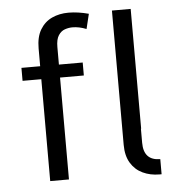

<svg xmlns="http://www.w3.org/2000/svg" viewBox="-51 -736 724 796"><g transform="rotate(-5 311.0 -338.5)"><path d="M205 0H127V-424H49V-478H127V-552Q127 -600 145.2 -630.2Q163.5 -660.5 194.2 -674.8Q225 -689 263 -689Q302 -689 347 -677L332 -615Q302 -627 274 -627Q258.5 -627 242.5 -621.5Q226.5 -616 215.8 -599.5Q205 -583 205 -551V-478H304V-424H205ZM443.5 -197.5V-682H521.5V-183.5ZM589.5 12H580.5Q542.5 12 511.2 -2.8Q480 -17.5 461.8 -47.5Q443.5 -77.5 443.5 -123V-611H520.5V-125Q520.5 -51 589.5 -51Z"/></g></svg>

Font: Betina Sans
Style: Regular
Weight: 400
Designer: Jonathan Pinhorn (font) & Cristiano Sobral (main changes)
Version: Version 2.001;April 28, 2021;FontCreator 13.0.0.2655 32-bit;